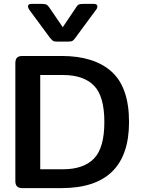

<svg xmlns="http://www.w3.org/2000/svg" viewBox="-20 -968 723 988"><path d="M236 -775 132 -916Q124 -927 124 -935Q124 -948 142 -948H195Q212 -948 219 -944.5Q226 -941 234 -929L303 -828L371 -929Q378 -941 385 -944.5Q392 -948 410 -948H462Q481 -948 481 -935Q481 -925 473 -916L369 -775Q360 -762 353.5 -758Q347 -754 331 -754H274Q258 -754 252.5 -758Q247 -762 236 -775ZM59 -36V-643Q59 -662 67.5 -671Q76 -680 96 -680H296Q465 -680 554.5 -599Q644 -518 644 -340Q644 0 296 0H96Q76 0 67.5 -9Q59 -18 59 -36ZM304 -97Q410 -97 463.5 -152Q517 -207 517 -340Q517 -473 463.5 -527.5Q410 -582 304 -582H187V-97Z"/></svg>

Font: Mitr
Style: Regular
Weight: 400
Designer: Thanarat Vachiruckul
Foundry: Cadson Demak
Version: Version 1.002